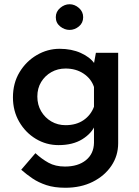

<svg xmlns="http://www.w3.org/2000/svg" viewBox="-20 -673 654 905"><path d="M288 212Q236 212 198.5 199.5Q161 187 133 168Q105 149 80 127L147 49Q176 76 208.5 94Q241 112 286 112Q348 112 385 82Q422 52 423 0V-105L429 -84Q412 -44 367.5 -16.5Q323 11 256 11Q198 11 149 -18.5Q100 -48 70.5 -99Q41 -150 41 -214Q41 -281 72 -332.5Q103 -384 153.5 -413.5Q204 -443 261 -443Q317 -443 360.5 -423.5Q404 -404 425 -374L420 -358L432 -424H537V2Q537 61 505 108.5Q473 156 417 184Q361 212 288 212ZM156 -218Q156 -179 174 -148.5Q192 -118 222 -100.5Q252 -83 289 -83Q339 -83 373.5 -106.5Q408 -130 423 -170V-263Q410 -302 374 -326Q338 -350 289 -350Q252 -350 222 -333Q192 -316 174 -286.5Q156 -257 156 -218ZM243 -592Q243 -618 263.5 -635.5Q284 -653 308 -653Q332 -653 352 -635.5Q372 -618 372 -592Q372 -565 352 -548.5Q332 -532 308 -532Q284 -532 263.5 -548.5Q243 -565 243 -592Z"/></svg>

Font: Reem Kufi Fun Medium
Style: Regular
Weight: 500
Designer: Khaled Hosny
Version: Version 1.005